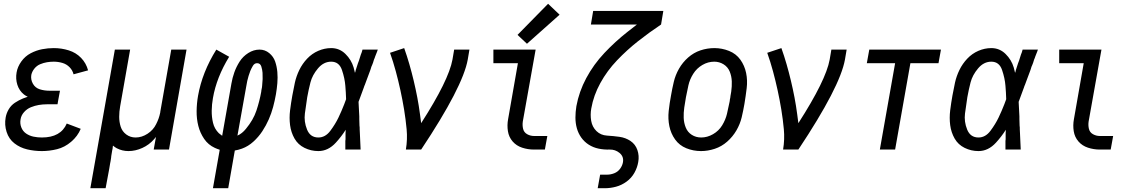

<svg xmlns="http://www.w3.org/2000/svg" viewBox="-20 -793 6040 1018"><path d="M202 8Q162 8 124 -1Q86 -10 56.5 -33Q27 -56 15 -93.5Q3 -131 10 -170Q14 -193 26.5 -214Q39 -235 59.5 -248.5Q80 -262 102 -271Q114 -276 127 -280Q116 -285 107 -292Q82 -312 72 -343.5Q62 -375 68 -409Q73 -439 93 -467Q113 -495 142.5 -510.5Q172 -526 203 -532Q234 -538 265 -538Q306 -538 344.5 -526Q383 -514 410 -486Q437 -458 447 -420L370 -399Q365 -420 349 -436.5Q333 -453 310.5 -459.5Q288 -466 265 -466Q247 -466 229 -463Q211 -460 193 -452.5Q175 -445 162.5 -429.5Q150 -414 146 -396Q142 -371 154.5 -349Q167 -327 191 -319.5Q215 -312 241 -312H298L288 -258L285 -240H228Q207 -240 186 -236.5Q165 -233 144 -224.5Q123 -216 107.5 -198.5Q92 -181 89 -160Q85 -138 93 -117.5Q101 -97 118.5 -85Q136 -73 157.5 -68.5Q179 -64 202 -64Q302 -64 334 -138L408 -110Q392 -71 357.5 -41.5Q323 -12 282.5 -2Q242 8 202 8Z M459 205 538 -241 589 -530H670L617 -229Q612 -201 612 -173.5Q612 -146 620 -121Q628 -96 649.5 -80Q671 -64 699 -64Q732 -64 762.5 -84Q793 -104 808 -135Q823 -164 829 -194L830 -199V-201L888 -530H969L876 0H795L807 -67Q802 -61 797 -55Q771 -25 734.5 -8.5Q698 8 661 8Q628 8 599 -7Q588 -13 579 -21L578 -15L577 -5L575 4L570 34L569 44L566 63L564 73L559 103L540 205Z M1109 205 1145 1Q1132 -3 1119 -9Q1084 -25 1062.5 -56.5Q1041 -88 1031.5 -125.5Q1022 -163 1022.5 -204Q1023 -245 1030 -285Q1052 -410 1127 -530L1195 -492Q1128 -383 1109 -273Q1103 -240 1102.5 -206.5Q1102 -173 1109.5 -141.5Q1117 -110 1140 -87Q1149 -79 1158 -73L1207 -350Q1212 -380 1222.5 -409.5Q1233 -439 1250.5 -466.5Q1268 -494 1296.5 -512Q1325 -530 1356 -530Q1385 -530 1407.5 -511.5Q1430 -493 1439 -466.5Q1448 -440 1450.5 -411Q1453 -382 1450.5 -352Q1448 -322 1443 -293Q1437 -259 1428 -225.5Q1419 -192 1405 -160Q1391 -128 1371 -97.5Q1351 -67 1323.5 -42Q1296 -17 1263 -5Q1244 2 1225 5L1190 205ZM1239 -74Q1264 -85 1284 -110Q1323 -157 1339.5 -206.5Q1356 -256 1365 -306L1366 -315L1367 -320L1369 -330L1370 -340Q1372 -357 1372.5 -374Q1373 -391 1372 -407Q1371 -423 1365.5 -440.5Q1360 -458 1343 -458Q1329 -458 1320.5 -443.5Q1312 -429 1307 -416.5Q1302 -404 1298 -390.5Q1294 -377 1291 -364Q1288 -351 1286 -337Z M1668 8Q1629 8 1594.5 -9Q1560 -26 1541.5 -58.5Q1523 -91 1518 -129.5Q1513 -168 1518 -208Q1523 -248 1530 -287Q1536 -321 1543.5 -355Q1551 -389 1567 -422Q1583 -455 1608.5 -482Q1634 -509 1667.5 -523.5Q1701 -538 1736 -538Q1780 -538 1811.5 -507Q1843 -476 1855 -435Q1859 -421 1862 -407L1864 -412L1866 -421Q1872 -439 1878 -458L1883 -471L1893 -503L1898 -516L1902 -530H1983L1980 -521L1969 -493L1966 -484L1964 -480L1961 -471L1958 -461L1953 -448L1949 -439L1946 -429L1943 -420Q1932 -391 1921 -361L1914 -342L1912 -338L1909 -329Q1895 -291 1881 -253Q1883 -215 1885 -176V-171V-161Q1886 -144 1886 -127L1887 -117V-108L1888 -88Q1890 -44 1892 0H1811V-5V-15V-25V-35V-45L1812 -55V-65V-75V-85L1813 -105Q1791 -70 1761 -37Q1720 8 1668 8ZM1668 -64Q1705 -64 1731.5 -99.5Q1758 -135 1774.5 -169.5Q1791 -204 1805 -240L1815 -267Q1814 -303 1811 -338Q1808 -378 1793 -422Q1778 -466 1736 -466Q1696 -466 1666 -430.5Q1636 -395 1626 -356Q1616 -317 1609 -278Q1602 -234 1596.5 -191Q1591 -148 1608 -106Q1625 -64 1668 -64Z M2132 0Q2141 -54 2136 -107.5Q2131 -161 2122.5 -212.5Q2114 -264 2103 -314.5Q2092 -365 2078.5 -415Q2065 -465 2048 -513L2123 -538Q2138 -496 2150.5 -452.5Q2163 -409 2173.5 -365Q2184 -321 2192.5 -276.5Q2201 -232 2207 -186Q2210 -163 2213 -140Q2359 -367 2379 -477L2388 -530H2469L2460 -477Q2434 -332 2213 0Z M2811 0Q2779 0 2748.5 -10Q2718 -20 2698 -43Q2678 -66 2673 -97.5Q2668 -129 2674 -161L2726 -458H2596V-530H2820L2752 -149Q2749 -129 2753.5 -110Q2758 -91 2775 -81.5Q2792 -72 2811 -72H2882L2869 0ZM2774 -561 2724 -608 2886 -773 2947 -715Z M3149 205 3162 133H3200Q3218 133 3237 125.5Q3256 118 3268 101.5Q3280 85 3283 67Q3288 37 3265 18Q3242 -1 3212 0Q3182 1 3153.5 -5Q3125 -11 3101.5 -26Q3078 -41 3062 -63.5Q3046 -86 3038.5 -113Q3031 -140 3031 -169.5Q3031 -199 3036 -230Q3050 -307 3088.5 -379Q3127 -451 3184.5 -512Q3242 -573 3307 -624Q3332 -644 3357 -663H3113L3125 -735H3497L3485 -663Q3422 -621 3363 -574.5Q3304 -528 3251.5 -473Q3199 -418 3163 -352.5Q3127 -287 3115 -218Q3109 -185 3114.5 -152.5Q3120 -120 3142.5 -98Q3165 -76 3198.5 -74Q3232 -72 3264.5 -67.5Q3297 -63 3323 -45.5Q3349 -28 3359.5 2.5Q3370 33 3364 66Q3359 96 3343.5 123.5Q3328 151 3302 170Q3276 189 3246 197Q3216 205 3187 205Z M3697 8Q3656 8 3619 -7Q3582 -22 3559.5 -53.5Q3537 -85 3529 -124Q3521 -163 3525.5 -204.5Q3530 -246 3538 -288Q3544 -323 3552.5 -359Q3561 -395 3580 -428.5Q3599 -462 3628.5 -488Q3658 -514 3694 -526Q3730 -538 3768 -538Q3808 -538 3845.5 -523Q3883 -508 3905.5 -476.5Q3928 -445 3936 -406Q3944 -367 3939 -325.5Q3934 -284 3927 -242Q3921 -207 3912.5 -171Q3904 -135 3884.5 -101.5Q3865 -68 3835.5 -42Q3806 -16 3769.5 -4Q3733 8 3697 8ZM3698 -64Q3730 -64 3760.5 -81.5Q3791 -99 3809 -128.5Q3827 -158 3834.5 -189.5Q3842 -221 3848 -252L3849 -257L3850 -266L3852 -275L3853 -284L3857 -307Q3861 -335 3860 -362Q3859 -389 3849 -413.5Q3839 -438 3816.5 -452Q3794 -466 3767 -466Q3734 -466 3704 -448.5Q3674 -431 3655.5 -401.5Q3637 -372 3630 -340.5Q3623 -309 3617 -278Q3612 -250 3608 -222.5Q3604 -195 3605 -168Q3606 -141 3616 -116.5Q3626 -92 3648 -78Q3670 -64 3698 -64Z M4132 0Q4141 -54 4136 -107.5Q4131 -161 4122.5 -212.5Q4114 -264 4103 -314.5Q4092 -365 4078.5 -415Q4065 -465 4048 -513L4123 -538Q4138 -496 4150.5 -452.5Q4163 -409 4173.5 -365Q4184 -321 4192.5 -276.5Q4201 -232 4207 -186Q4210 -163 4213 -140Q4359 -367 4379 -477L4388 -530H4469L4460 -477Q4434 -332 4213 0Z M4645 0 4726 -458H4576L4589 -530H4969L4956 -458H4807L4726 0Z M5168 8Q5129 8 5094.5 -9Q5060 -26 5041.5 -58.5Q5023 -91 5018 -129.5Q5013 -168 5018 -208Q5023 -248 5030 -287Q5036 -321 5043.5 -355Q5051 -389 5067 -422Q5083 -455 5108.5 -482Q5134 -509 5167.5 -523.5Q5201 -538 5236 -538Q5280 -538 5311.5 -507Q5343 -476 5355 -435Q5359 -421 5362 -407L5364 -412L5366 -421Q5372 -439 5378 -458L5383 -471L5393 -503L5398 -516L5402 -530H5483L5480 -521L5469 -493L5466 -484L5464 -480L5461 -471L5458 -461L5453 -448L5449 -439L5446 -429L5443 -420Q5432 -391 5421 -361L5414 -342L5412 -338L5409 -329Q5395 -291 5381 -253Q5383 -215 5385 -176V-171V-161Q5386 -144 5386 -127L5387 -117V-108L5388 -88Q5390 -44 5392 0H5311V-5V-15V-25V-35V-45L5312 -55V-65V-75V-85L5313 -105Q5291 -70 5261 -37Q5220 8 5168 8ZM5168 -64Q5205 -64 5231.5 -99.5Q5258 -135 5274.5 -169.5Q5291 -204 5305 -240L5315 -267Q5314 -303 5311 -338Q5308 -378 5293 -422Q5278 -466 5236 -466Q5196 -466 5166 -430.5Q5136 -395 5126 -356Q5116 -317 5109 -278Q5102 -234 5096.5 -191Q5091 -148 5108 -106Q5125 -64 5168 -64Z M5811 0Q5779 0 5748.5 -10Q5718 -20 5698 -43Q5678 -66 5673 -97.5Q5668 -129 5674 -161L5726 -458H5596V-530H5820L5752 -149Q5749 -129 5753.5 -110Q5758 -91 5775 -81.5Q5792 -72 5811 -72H5882L5869 0Z"/></svg>

Font: Iosevka SS08
Style: Italic
Weight: 400
Italic angle: -10°
Monospace: yes
Designer: Belleve Invis
Foundry: Belleve Invis
Version: 2.1.0; ttfautohint (v1.8.2)